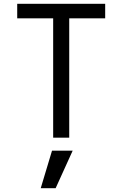

<svg xmlns="http://www.w3.org/2000/svg" viewBox="-20 -720 640 1004"><path d="M258 0V-624H70V-700H530V-624H342V0ZM193 264 252 68H360L271 264Z"/></svg>

Font: DM Mono
Style: Regular
Weight: 400
Designer: Colophon Foundry
Foundry: Colophon Foundry
Version: Version 1.000; ttfautohint (v1.8.2.53-6de2)